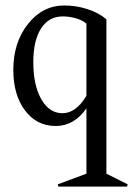

<svg xmlns="http://www.w3.org/2000/svg" viewBox="-20 -442 488 704"><path d="M296.9 -355Q285.2 -366.7 260.5 -374.3Q235.8 -381.8 210 -381.8Q158.7 -381.8 130.4 -337.4Q102.1 -293 102.1 -213.9Q102.1 -129.9 131.3 -78.4Q160.6 -26.9 209 -26.9Q258.8 -26.9 296.9 -90.8ZM28.8 -186Q28.8 -286.1 82.5 -354Q136.2 -421.9 215.8 -421.9Q259.8 -421.9 301.3 -408.4Q342.8 -395 370.1 -371.1V194.8L448.2 233.9L445.8 242.2H193.8L191.9 233.9L296.9 194.8V-44.9Q252 20 184.1 20Q114.7 20 71.8 -36.9Q28.8 -93.8 28.8 -186Z"/></svg>

Font: Halibut Cnd
Style: Regular
Weight: 400
Width: 3
Designer: Matteo Maggi
Foundry: Collletttivo
Version: Version 3.080 | FøM Fix